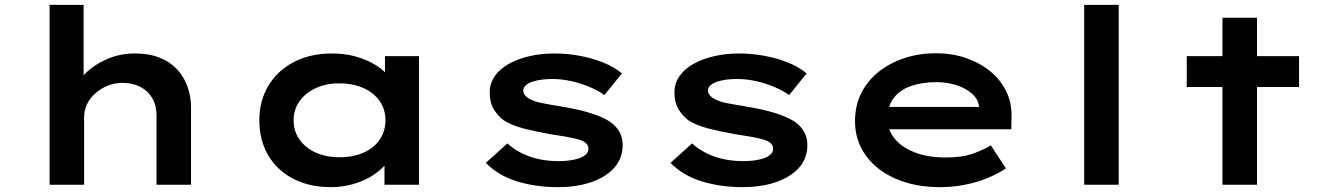

<svg xmlns="http://www.w3.org/2000/svg" viewBox="-20 -760 5488 790"><path d="M184 0V-740H324V-389L282 -378Q294 -420 330 -456.5Q366 -493 419.5 -516.5Q473 -540 535 -540Q611 -540 662.5 -510.5Q714 -481 740 -430Q766 -379 766 -316V0H624V-286Q624 -327 606 -357Q588 -387 556.5 -403Q525 -419 484 -419Q450 -419 421 -406.5Q392 -394 370.5 -374.5Q349 -355 337.5 -330Q326 -305 326 -278V0H255Q223 0 205 0Q187 0 184 0Z M1341 10Q1252 10 1185.5 -25Q1119 -60 1083 -122Q1047 -184 1047 -265Q1047 -345 1084.5 -407.5Q1122 -470 1189.5 -505Q1257 -540 1345 -540Q1399 -540 1443.5 -527.5Q1488 -515 1522 -494.5Q1556 -474 1576 -450Q1596 -426 1600 -403L1564 -400V-529H1704V0H1562V-143L1591 -134Q1588 -109 1567 -84Q1546 -59 1512.5 -37.5Q1479 -16 1434.5 -3Q1390 10 1341 10ZM1377 -113Q1434 -113 1477 -132.5Q1520 -152 1543 -186.5Q1566 -221 1566 -265Q1566 -309 1543 -343Q1520 -377 1477 -397Q1434 -417 1377 -417Q1321 -417 1278.5 -397Q1236 -377 1212 -343Q1188 -309 1188 -265Q1188 -221 1212 -186.5Q1236 -152 1278.5 -132.5Q1321 -113 1377 -113Z M2276 10Q2182 10 2105 -14.5Q2028 -39 1979 -90L2068 -170Q2104 -136 2158 -116.5Q2212 -97 2279 -97Q2299 -97 2320.5 -99.5Q2342 -102 2360.5 -108Q2379 -114 2390 -124Q2401 -134 2401 -149Q2401 -173 2364 -185Q2341 -192 2309.5 -197.5Q2278 -203 2244 -208Q2182 -219 2133.5 -231.5Q2085 -244 2051 -266Q2025 -287 2010 -313.5Q1995 -340 1995 -379Q1995 -417 2016 -447Q2037 -477 2074 -497.5Q2111 -518 2159 -529Q2207 -540 2262 -540Q2311 -540 2362 -531Q2413 -522 2459 -504Q2505 -486 2539 -458L2467 -369Q2442 -387 2406.5 -402Q2371 -417 2331.5 -426Q2292 -435 2252 -435Q2231 -435 2210.5 -432.5Q2190 -430 2172.5 -424.5Q2155 -419 2144 -409.5Q2133 -400 2133 -387Q2133 -378 2139 -370Q2145 -362 2154 -356Q2174 -343 2209.5 -336Q2245 -329 2288 -322Q2357 -311 2408.5 -295Q2460 -279 2492 -258Q2517 -239 2529.5 -216Q2542 -193 2542 -163Q2542 -109 2508 -70.5Q2474 -32 2414 -11Q2354 10 2276 10Z M3036 10Q2942 10 2865 -14.5Q2788 -39 2739 -90L2828 -170Q2864 -136 2918 -116.5Q2972 -97 3039 -97Q3059 -97 3080.5 -99.5Q3102 -102 3120.5 -108Q3139 -114 3150 -124Q3161 -134 3161 -149Q3161 -173 3124 -185Q3101 -192 3069.5 -197.5Q3038 -203 3004 -208Q2942 -219 2893.5 -231.5Q2845 -244 2811 -266Q2785 -287 2770 -313.5Q2755 -340 2755 -379Q2755 -417 2776 -447Q2797 -477 2834 -497.5Q2871 -518 2919 -529Q2967 -540 3022 -540Q3071 -540 3122 -531Q3173 -522 3219 -504Q3265 -486 3299 -458L3227 -369Q3202 -387 3166.5 -402Q3131 -417 3091.5 -426Q3052 -435 3012 -435Q2991 -435 2970.5 -432.5Q2950 -430 2932.5 -424.5Q2915 -419 2904 -409.5Q2893 -400 2893 -387Q2893 -378 2899 -370Q2905 -362 2914 -356Q2934 -343 2969.5 -336Q3005 -329 3048 -322Q3117 -311 3168.5 -295Q3220 -279 3252 -258Q3277 -239 3289.5 -216Q3302 -193 3302 -163Q3302 -109 3268 -70.5Q3234 -32 3174 -11Q3114 10 3036 10Z M3848 10Q3744 10 3664.5 -25Q3585 -60 3541.5 -121.5Q3498 -183 3498 -261Q3498 -326 3524 -377.5Q3550 -429 3596.5 -465.5Q3643 -502 3703 -521.5Q3763 -541 3831 -541Q3897 -541 3954 -521.5Q4011 -502 4054 -467Q4097 -432 4120.5 -383.5Q4144 -335 4142 -277L4141 -228H3604L3581 -320H4024L4008 -302V-324Q4004 -353 3979 -375Q3954 -397 3915.5 -409.5Q3877 -422 3833 -422Q3777 -422 3731 -407Q3685 -392 3658.5 -358.5Q3632 -325 3632 -272Q3632 -225 3661.5 -189Q3691 -153 3745 -132.5Q3799 -112 3871 -112Q3940 -112 3985 -128.5Q4030 -145 4057 -162L4119 -67Q4086 -45 4042 -27Q3998 -9 3948.5 0.5Q3899 10 3848 10Z M4441 0V-740H4583V0Z M5010 0V-687H5152V0ZM4863 -402V-529H5325V-402Z"/></svg>

Font: Lexend Tera SemiBold
Style: Regular
Weight: 600
Version: Version 1.007